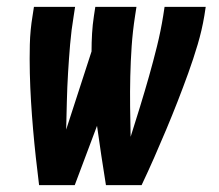

<svg xmlns="http://www.w3.org/2000/svg" viewBox="-20 -540 640 560"><path d="M94 0Q89 -40 84.5 -81Q80 -122 76.5 -162.5Q73 -203 70.5 -244Q68 -285 67 -326.5Q66 -368 67 -410Q68 -452 75 -494L79 -520H199L195 -494Q188 -452 184.5 -410.5Q181 -369 178.5 -327.5Q176 -286 175 -244.5Q174 -203 173 -162L247 -390Q247 -416 248.5 -442Q250 -468 254 -494L258 -520H378L374 -494Q367 -449 364 -405Q361 -361 360 -317Q359 -273 359.5 -229Q360 -185 361 -141Q375 -185 388.5 -229Q402 -273 414.5 -317Q427 -361 438 -405.5Q449 -450 456 -494L460 -520H580L576 -494Q569 -452 556.5 -410Q544 -368 529 -326.5Q514 -285 498 -244Q482 -203 465 -162.5Q448 -122 430 -81Q412 -40 393 0H289Q282 -43 275.5 -86.5Q269 -130 263 -173L198 0Z"/></svg>

Font: Iosevka SS04 Extended Oblique
Style: Bold
Weight: 700
Width: 7
Italic angle: -9°
Monospace: yes
Designer: Belleve Invis
Foundry: Belleve Invis
Version: Version 19.0.0; ttfautohint (v1.8.4)